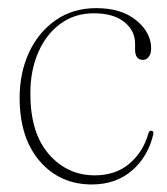

<svg xmlns="http://www.w3.org/2000/svg" viewBox="-20 -456 421 484"><path d="M361 -334Q361 -320.5 355 -312.8Q349 -305 340.5 -305Q320.5 -305 320.5 -331.5V-346Q320.5 -379 293 -400.8Q265.5 -422.5 216.5 -422.5Q168.5 -422.5 132.5 -396.2Q96.5 -370 76.5 -324.2Q56.5 -278.5 56.5 -220Q56.5 -121 103 -67.5Q149.5 -14 219 -14Q271.5 -14 306.2 -43.5Q341 -73 354 -119.5Q356 -126.5 361 -126.5Q368 -126.5 366.5 -118Q353.5 -61.5 312.8 -26.2Q272 9 211.5 9Q131 9 80.2 -49.8Q29.5 -108.5 29.5 -209.5Q29.5 -272.5 53.2 -323.8Q77 -375 120.5 -405.2Q164 -435.5 222.5 -435.5Q286 -435.5 323.5 -404.8Q361 -374 361 -334Z"/></svg>

Font: Fraunces 144pt S050 Thin
Style: Regular
Weight: 100
Version: Version 1.000; ttfautohint (v1.8.3)